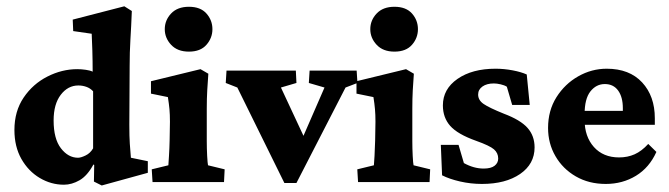

<svg xmlns="http://www.w3.org/2000/svg" viewBox="-20 -567 2083 598"><path d="M296.9 10.7 272.5 -1.5 273.4 -53.2 271 -54.7Q252 -19.5 227.8 -5.6Q203.6 8.3 179.2 8.3Q139.2 8.3 103.8 -12.7Q68.4 -33.7 46.6 -72Q24.9 -110.4 24.9 -162.1Q24.9 -220.7 53.7 -263.2Q82.5 -305.7 127.7 -328.6Q172.9 -351.6 220.7 -351.6Q233.4 -351.6 247.1 -349.6Q260.7 -347.7 268.6 -343.8Q268.6 -376 267.6 -409.9Q266.6 -443.8 265.6 -461.9L208 -470.2L206.5 -505.9L367.2 -547.4L390.6 -532.7Q388.7 -483.9 386.2 -444.1Q383.8 -404.3 383.8 -360.8L382.8 -178.2Q382.8 -141.1 384.3 -119.4Q385.7 -97.7 387.7 -75.7L440.4 -64.9V-28.8ZM223.1 -75.7Q231.9 -75.7 246.6 -82.8Q261.2 -89.8 270 -105V-282.7Q260.7 -292.5 248.8 -296.6Q236.8 -300.8 224.1 -300.8Q191.4 -300.8 169.2 -271.7Q147 -242.7 147 -191.9Q147 -134.8 169.7 -105.2Q192.4 -75.7 223.1 -75.7Z M455.1 0 452.6 -39.6 504.4 -52.2Q504.9 -57.6 506.3 -81.5Q507.8 -105.5 508.3 -128.9L509.3 -188Q509.3 -210.4 507.8 -226.8Q506.3 -243.2 502.9 -264.6L450.2 -275.4V-314L604.5 -351.6L628.9 -337.4Q627 -312 625.5 -286.1Q624 -260.3 624 -228V-127.4Q624 -105 625.2 -81.5Q626.5 -58.1 627.9 -52.2L679.7 -39.6L677.7 0ZM568.4 -406.2Q532.7 -406.2 512.9 -427.5Q493.2 -448.7 493.2 -476.1Q493.2 -503.9 512.9 -524.9Q532.7 -545.9 568.4 -545.9Q604.5 -545.9 623 -524.9Q641.6 -503.9 641.6 -476.1Q641.6 -448.7 623 -427.5Q604.5 -406.2 568.4 -406.2Z M865.7 2.9 719.2 -294.4 683.1 -308.6 685.5 -347.2H901.4L903.3 -308.6L855 -294.4L937 -118.7L914.6 -119.6L990.7 -294.4L941.9 -308.6L944.3 -347.2H1090.8L1093.3 -308.6L1056.2 -294.4L903.3 2.9Z M1095.2 0 1092.8 -39.6 1144.5 -52.2Q1145 -57.6 1146.5 -81.5Q1147.9 -105.5 1148.4 -128.9L1149.4 -188Q1149.4 -210.4 1147.9 -226.8Q1146.5 -243.2 1143.1 -264.6L1090.3 -275.4V-314L1244.6 -351.6L1269 -337.4Q1267.1 -312 1265.6 -286.1Q1264.2 -260.3 1264.2 -228V-127.4Q1264.2 -105 1265.4 -81.5Q1266.6 -58.1 1268.1 -52.2L1319.8 -39.6L1317.9 0ZM1208.5 -406.2Q1172.9 -406.2 1153.1 -427.5Q1133.3 -448.7 1133.3 -476.1Q1133.3 -503.9 1153.1 -524.9Q1172.9 -545.9 1208.5 -545.9Q1244.6 -545.9 1263.2 -524.9Q1281.7 -503.9 1281.7 -476.1Q1281.7 -448.7 1263.2 -427.5Q1244.6 -406.2 1208.5 -406.2Z M1481 5.9Q1446.3 5.9 1413.1 -1.7Q1379.9 -9.3 1356.9 -21L1353 -115.7H1408.2L1424.8 -59.1Q1455.6 -42 1486.3 -42Q1509.3 -42 1520.5 -50.8Q1531.7 -59.6 1531.7 -73.2Q1531.7 -90.3 1518.6 -101.8Q1505.4 -113.3 1462.9 -128.4Q1405.3 -148.9 1382.3 -174.8Q1359.4 -200.7 1359.4 -238.8Q1359.4 -289.6 1405 -321.3Q1450.7 -353 1523.4 -353Q1549.8 -353 1576.7 -347.9Q1603.5 -342.8 1620.6 -335L1629.9 -240.2H1575.2L1558.6 -296.9Q1550.8 -301.8 1539.1 -304.4Q1527.3 -307.1 1518.1 -307.1Q1496.1 -307.1 1482.7 -297.6Q1469.2 -288.1 1469.2 -272.5Q1469.2 -254.9 1486.3 -243.2Q1503.4 -231.4 1549.3 -212.9Q1601.1 -193.4 1623 -168.7Q1645 -144 1645 -107.9Q1645 -56.2 1599.9 -25.1Q1554.7 5.9 1481 5.9Z M1866.7 5.9Q1814 5.9 1773.4 -17.6Q1732.9 -41 1710 -80.6Q1687 -120.1 1687 -168.5Q1687 -222.7 1713.1 -264.2Q1739.3 -305.7 1781 -329.3Q1822.8 -353 1869.6 -353Q1940.4 -353 1980 -310.3Q2019.5 -267.6 2019.5 -198.7V-178.2H1790.5V-221.7H1934.1L1919.9 -199.7V-230Q1919.9 -264.6 1905.3 -284.9Q1890.6 -305.2 1863.8 -305.2Q1836.9 -305.2 1818.8 -282.2Q1800.8 -259.3 1800.8 -211.4V-193.4Q1800.8 -141.6 1829.8 -109.1Q1858.9 -76.7 1908.2 -76.7Q1934.6 -76.7 1956.5 -86.4Q1978.5 -96.2 1999 -118.7L2024.4 -93.8Q2002.4 -44.9 1960.7 -19.5Q1918.9 5.9 1866.7 5.9Z"/></svg>

Font: Lateef ExtraBold
Style: Regular
Weight: 800
Designer: SIL International
Foundry: SIL International
Version: Version 4.200